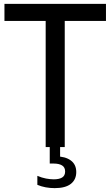

<svg xmlns="http://www.w3.org/2000/svg" viewBox="-20 -760 570 992"><path d="M216 0V-652H3V-740H527.5V-652H314.5V0ZM262.5 212Q239 212 216 207.8Q193 203.5 173 195V148.5Q196.5 158.5 218 162.5Q239.5 166.5 258 166.5Q286 166.5 301.2 157Q316.5 147.5 316.5 126Q316.5 104.5 300.8 94.8Q285 85 257 85H237V-10H290.5V67L268.5 48Q317 48 345.5 68.8Q374 89.5 374 129Q374 168 346 190Q318 212 262.5 212Z"/></svg>

Font: Encode Sans SC Condensed Medium
Style: Regular
Weight: 500
Width: 3
Designer: Multiple Designers
Foundry: Impallari Type
Version: Version 3.002